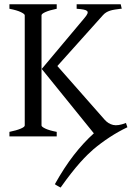

<svg xmlns="http://www.w3.org/2000/svg" viewBox="-20 -635 618 894"><path d="M174.3 -314 373 -550.8Q384.3 -564 387.2 -571.8Q390.1 -579.6 385.3 -584Q380.4 -588.4 368.2 -590.6Q356 -592.8 336.9 -594.2V-615.2H542L546.9 -594.2H542Q526.4 -592.3 514.2 -590.3Q502 -588.4 492.2 -585.2Q482.4 -582 474.4 -577.1Q466.3 -572.3 459 -564L247.1 -327.6L466.8 -78.1Q483.9 -58.6 506.8 -53.2Q529.8 -47.9 566.4 -62.5L573.2 -42.5Q531.7 -22.9 490.7 3.9Q449.7 30.8 415 60.1Q403.3 70.3 387.9 85.2Q372.6 100.1 353.5 121.3Q334.5 142.6 311.8 171.4Q289.1 200.2 262.2 238.3Q261.2 237.8 257.6 235.8Q253.9 233.9 249.5 231.4L241.2 226.6Q237.3 224.1 235.4 222.7Q278.8 145 323.5 87.4Q368.2 29.8 417 -14.2ZM23.9 0V-21Q57.1 -27.8 76.2 -35.9Q95.2 -43.9 95.2 -50.8V-564Q95.2 -569.8 77.1 -578.6Q59.1 -587.4 23.9 -594.2V-615.2H244.1V-594.2Q210.9 -587.4 192.1 -579.1Q173.3 -570.8 173.3 -564V-50.8Q173.3 -44.9 190.9 -36.4Q208.5 -27.8 244.1 -21V0Z"/></svg>

Font: Gentium Plus
Style: Regular
Weight: 400
Designer: J. Victor Gaultney, Annie Olsen, Iska Routamaa
Foundry: SIL International
Version: Version 1.510